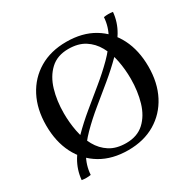

<svg xmlns="http://www.w3.org/2000/svg" viewBox="-164 -911 1139 1122"><g transform="rotate(-30 405.0 -349.5)"><path d="M669 -730Q700 -735 730 -730Q724 -664 690 -606.5Q656 -549 604 -497Q552 -445 492 -395.5Q432 -346 372 -297Q312 -248 261 -196.5Q210 -145 177.5 -89Q145 -33 141 30Q111 35 80 30Q86 -36 120 -93.5Q154 -151 206 -203.5Q258 -256 318 -305.5Q378 -355 438 -404Q498 -453 549 -504Q600 -555 632.5 -611Q665 -667 669 -730ZM185 -360Q185 -297 196.5 -237.5Q208 -178 234.5 -130.5Q261 -83 305 -55Q349 -27 415 -27L405 15Q298 15 220.5 -31Q143 -77 101.5 -159Q60 -241 60 -350Q60 -459 102.5 -541Q145 -623 222.5 -669Q300 -715 405 -715L395 -673Q320 -673 273.5 -629.5Q227 -586 206 -515Q185 -444 185 -360ZM625 -340Q625 -403 613.5 -462.5Q602 -522 575.5 -569.5Q549 -617 505 -645Q461 -673 395 -673L405 -715Q513 -715 590 -669Q667 -623 708.5 -541Q750 -459 750 -350Q750 -241 707.5 -159Q665 -77 587.5 -31Q510 15 405 15L415 -27Q490 -27 536.5 -70Q583 -113 604 -184.5Q625 -256 625 -340Z"/></g></svg>

Font: Poltawski Nowy
Style: Regular
Weight: 400
Designer: Adam Pótawski, Mateusz Machalski, Borys Kosmynka, Ania Wieluska
Foundry: Capitalics.wtf
Version: Version 1.001;gftools[0.9.25]